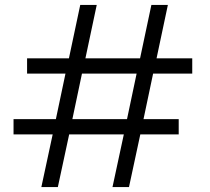

<svg xmlns="http://www.w3.org/2000/svg" viewBox="-20 -760 852 780"><path d="M761 -461C761 -461 761 -523 761 -523C761 -523 616 -523 616 -523C616 -523 662 -740 662 -740C662 -740 595 -740 595 -740C595 -740 549 -523 549 -523C549 -523 327 -523 327 -523C327 -523 373 -740 373 -740C373 -740 306 -740 306 -740C306 -740 260 -523 260 -523C260 -523 90 -523 90 -523C90 -523 90 -461 90 -461C90 -461 246 -461 246 -461C246 -461 207 -276 207 -276C207 -276 35 -276 35 -276C35 -276 35 -214 35 -214C35 -214 194 -214 194 -214C194 -214 148 0 148 0C148 0 215 0 215 0C215 0 261 -214 261 -214C261 -214 483 -214 483 -214C483 -214 437 0 437 0C437 0 504 0 504 0C504 0 550 -214 550 -214C550 -214 706 -214 706 -214C706 -214 706 -276 706 -276C706 -276 563 -276 563 -276C563 -276 602 -461 602 -461C602 -461 761 -461 761 -461ZM496 -276C496 -276 274 -276 274 -276C274 -276 313 -461 313 -461C313 -461 535 -461 535 -461C535 -461 496 -276 496 -276Z"/></svg>

Font: wox.body
Style: Regular
Weight: 500
Designer: Ninad Kale (Devanagari), Jonny Pinhorn (Latin)
Foundry: Indian Type Foundry
Version: ""